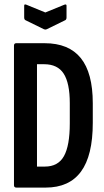

<svg xmlns="http://www.w3.org/2000/svg" viewBox="-20 -851 472 871"><path d="M54.4 0Q43.4 0 43.4 -10.9V-644.1Q43.4 -655 53.8 -655H182.5Q291.8 -655 346.3 -587.8Q400.9 -520.5 400.9 -382.7V-293.8Q400.9 -145.2 347.4 -72.6Q294 0 187.1 0ZM147.8 -95.3H183.3Q243.7 -95.3 270.1 -142.8Q296.6 -190.3 296.6 -291.1V-383.5Q296.6 -473.6 269 -516.7Q241.5 -559.7 179.9 -559.7H147.8ZM179.6 -718.2 94.8 -759.8Q89.7 -763.2 89.7 -771.8V-825.4Q89.7 -833.9 100 -829.5L185.7 -794.4L271.5 -829.5Q281.8 -833.3 281.8 -825.4V-771.8Q281.8 -763.2 276.7 -759.8L191.9 -718.2Q185.7 -715.4 179.6 -718.2Z"/></svg>

Font: Sofia Sans Extra Condensed
Style: Regular
Weight: 400
Designer: Botio Nikoltchev, Ani Petrova
Foundry: lettersoup
Version: Version 4.101